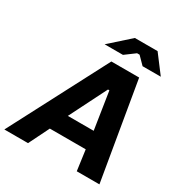

<svg xmlns="http://www.w3.org/2000/svg" viewBox="-254 -1048 1132 1196"><g transform="rotate(30 312.0 -450.0)"><path d="M315 -700H515L633.4 0H470.4L443.2 -198.4L442 -230L394.2 -538.4H384.2L228.8 -229.2L217.8 -198.2L119.8 0H-50.4ZM174.6 -271H503.2L519 -146.4H114.8ZM368.6 -900H532.2L629.2 -771.8H498.2L446.2 -824.6H428.2L357 -771.8H225.2Z"/></g></svg>

Font: Fixel Italic Variable 20240409 Display Thin
Style: Italic
Weight: 100
Italic angle: -10°
Designer: AlfaBravo + MacPaw
Foundry: Kyrylo Tkachov, Marchela Mozhyna, Serhii Makarenko, Maria Weinstein, Zakhar Kryvoshyya
Version: Version 1.211;Glyphs 3.2 (3225)